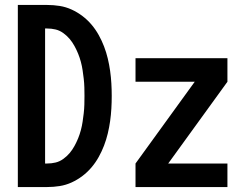

<svg xmlns="http://www.w3.org/2000/svg" viewBox="-20 -755 990 775"><path d="M52 0V-735H170Q196 -735 221 -731Q246 -727 269 -716.5Q292 -706 312.5 -690.5Q333 -675 349.5 -655.5Q366 -636 378.5 -613.5Q391 -591 400 -567.5Q409 -544 415 -519Q421 -494 424.5 -469Q428 -444 429.5 -418.5Q431 -393 431 -368Q431 -342 429.5 -316.5Q428 -291 424.5 -266Q421 -241 415 -216Q409 -191 400 -167.5Q391 -144 378.5 -121.5Q366 -99 349.5 -79.5Q333 -60 312.5 -44.5Q292 -29 269 -18.5Q246 -8 221 -4Q196 0 170 0ZM162 -95H170Q188 -95 204.5 -99Q221 -103 235.5 -113.5Q250 -124 261 -137Q272 -150 280.5 -165.5Q289 -181 295.5 -197Q302 -213 306.5 -230Q311 -247 313.5 -264Q316 -281 318 -298Q320 -315 320.5 -332.5Q321 -350 321 -368Q321 -385 320.5 -402.5Q320 -420 318 -437Q316 -454 313.5 -471Q311 -488 306.5 -505Q302 -522 295.5 -538Q289 -554 280.5 -569.5Q272 -585 261 -598Q250 -611 235.5 -621.5Q221 -632 204.5 -636Q188 -640 170 -640H162ZM527 0V-95L766 -425H527V-520H898V-425L659 -95H898V0Z"/></svg>

Font: Iosevka QP
Style: Bold
Weight: 700
Designer: Belleve Invis
Foundry: Belleve Invis
Version: Version 20.0.0; ttfautohint (v1.8.4)